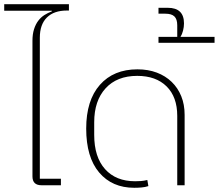

<svg xmlns="http://www.w3.org/2000/svg" viewBox="-22 -879 1038 911"><path d="M175 0Q132 0 132 -42V-685Q132 -717 139.5 -740.5Q147 -764 159.5 -780.5Q172 -797 188.5 -807.5Q205 -818 224 -825V-828H-2V-859H305V-829H295Q234 -829 200.5 -796Q167 -763 167 -700V-31H267V0Z M615 12Q510 12 448.5 -60.5Q387 -133 387 -269Q387 -403 452 -476.5Q517 -550 630 -550Q681 -550 722 -534.5Q763 -519 792.5 -490.5Q822 -462 838 -422.5Q854 -383 854 -334V0H819V-329Q819 -419 768.5 -469Q718 -519 629 -519Q533 -519 479 -460Q425 -401 425 -299V-239Q425 -134 476.5 -76.5Q528 -19 619 -19Q633 -19 647 -20Q661 -21 677 -25L682 4Q667 9 649.5 10.5Q632 12 615 12Z M730 -704H819V-759Q819 -788 805.5 -801Q792 -814 763 -814H730V-842H774Q851 -842 851 -768Q851 -751 846.5 -733.5Q842 -716 835 -706V-704H996V-676H730Z"/></svg>

Font: IBM Plex Sans Thai ExtraLight
Style: Regular
Weight: 200
Designer: Mike Abbink, Paul van der Laan, Pieter van Rosmalen, Ben Mitchell, Mark Frömberg
Foundry: Bold Monday
Version: Version 1.1